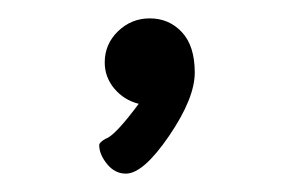

<svg xmlns="http://www.w3.org/2000/svg" viewBox="-20 -93 310 209"><path d="M143 -73Q164 -73 178 -58Q192 -43 192 -14Q192 14 164 55Q136 96 117 96Q105 96 96.5 85.5Q88 75 88 65Q88 62 95 58Q105 55 131 20Q115 16 104.5 3.5Q94 -9 94 -25Q94 -45 108.5 -59Q123 -73 143 -73Z"/></svg>

Font: Grand Hotel
Style: Regular
Weight: 400
Designer: Brian J. Bonislawsky & Jim Lyles for Astigmatic (AOETI)
Foundry: Astigmatic (AOETI)
Version: Version 001.000